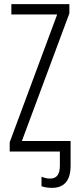

<svg xmlns="http://www.w3.org/2000/svg" viewBox="-20 -734 382 930"><path d="M322 69V-51H86L316 -669V-714H35V-664H257L27 -45V0H270V68C270 112 254 131 222 131C209 131 196 128 181 122V168C195 173 212 176 232 176C291 176 322 140 322 69Z"/></svg>

Font: Noto Sans UI Condensed Light
Style: Regular
Weight: 300
Width: 3
Designer: Monotype Design Team
Foundry: Monotype Imaging Inc.
Version: Version 1.901